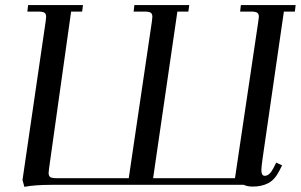

<svg xmlns="http://www.w3.org/2000/svg" viewBox="-20 -722 1175 750"><path d="M67.9 -19 158.2 -637.2Q160.2 -650.9 160.2 -655.8Q160.2 -668.5 153.3 -672.6Q146.5 -676.8 127.9 -676.8H86.9L89.8 -702.1H304.2L300.8 -676.8H257.8L171.9 -65.9Q169.9 -52.2 169.9 -46.9Q169.9 -34.2 176.8 -30Q183.6 -25.9 202.1 -25.9H482.9L573.2 -637.2Q575.2 -650.9 575.2 -655.8Q575.2 -668.5 568.4 -672.6Q561.5 -676.8 543 -676.8H502L504.9 -702.1H719.2L715.8 -676.8H672.9L578.1 -25.9H897.9L988.8 -637.2Q991.2 -654.3 991.2 -655.8Q991.2 -668.5 984.4 -672.6Q977.5 -676.8 959 -676.8H918L920.9 -702.1H1134.8L1131.8 -676.8H1088.9L1005.9 -104Q1001 -68.8 1001 -58.1Q1001 -35.2 1014.2 -35.2Q1032.7 -35.2 1047.9 -64.9L1059.1 -86.9L1082 -76.2L1070.8 -54.2Q1052.7 -19 1027.1 -6.1Q1001.5 6.8 967.8 6.8Q945.8 6.8 932.1 0H181.2Q116.2 0 75.2 7.8Z"/></svg>

Font: Dihjauti S
Style: Bold Italic
Weight: 700
Italic angle: -9°
Designer: T. Christopher White
Version: Version 3.0.0